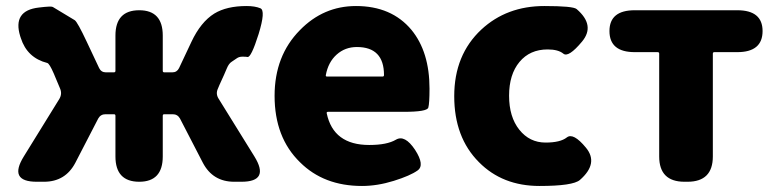

<svg xmlns="http://www.w3.org/2000/svg" viewBox="-20 -603 2580 637"><path d="M102 0Q7 0 59 -84L177 -275Q187 -292 179 -310L158 -360Q144 -392 137 -394Q70 -411 49 -477L47 -483Q21 -568 109 -578Q150 -583 155 -580Q192 -558 228 -536Q237 -530 268 -464L309 -377Q316 -363 331 -363H358Q363 -363 363 -368V-485Q363 -569 442 -569Q520 -569 520 -485V-368Q520 -363 525 -363H552Q567 -363 574 -377L615 -464Q646 -530 691 -558Q732 -583 798 -583Q826 -583 844 -575.5Q862 -568 838 -490Q813 -411 801 -414Q796 -415 784.5 -415Q773 -415 765.5 -409.5Q758 -404 748.5 -398Q739 -392 732.5 -376Q726 -360 708 -321L703 -309Q695 -292 705 -276L824 -84Q876 0 781 0H757Q686 0 653 -63L577 -210Q569 -224 553 -224H525Q520 -224 520 -219V-84Q520 0 442 0Q363 0 363 -84V-219Q363 -224 358 -224H330Q314 -224 306 -210L230 -63Q197 0 126 0Z M1181 14Q1054 14 975 -65Q891 -147 891 -285Q891 -418 975 -503Q1053 -583 1161 -583Q1279 -583 1345 -504Q1405 -431 1405 -309Q1405 -260 1401 -246Q1397 -232 1320 -232H1068Q1063 -232 1064 -227Q1086 -122 1205 -122Q1264 -122 1293.5 -139.5Q1323 -157 1357 -106Q1390 -55 1365.5 -37.5Q1341 -20 1286.5 -3Q1232 14 1181 14ZM1061 -354Q1060 -349 1065 -349H1249Q1254 -349 1254 -354Q1254 -447 1164 -447Q1125 -447 1097 -422Q1069 -397 1061 -354Z M1770 14Q1647 14 1569 -65Q1487 -147 1487 -284Q1487 -421 1577 -505Q1661 -583 1786 -583Q1881 -583 1893 -573Q1956 -519 1911 -465Q1866 -411 1849 -425Q1832 -439 1797 -439Q1738 -439 1703.5 -397.5Q1669 -356 1669 -285.5Q1669 -215 1703 -172.5Q1737 -130 1790 -130Q1839 -130 1860.5 -147Q1882 -164 1924 -113Q1967 -61 1904 -6Q1881 14 1770 14Z M2251 0Q2167 0 2167 -84V-425Q2167 -430 2162 -430H2086Q2002 -430 2002 -500Q2002 -569 2086 -569H2426Q2510 -569 2510 -500Q2510 -430 2426 -430H2350Q2345 -430 2345 -425V-84Q2345 0 2261 0Z"/></svg>

Font: Resource Han Rounded TW Heavy
Style: Regular
Weight: 900
Designer: Cyano Hao (round all glyphs); Ryoko NISHIZUKA 西塚涼子 (kana, bopomofo & ideographs); Paul D. Hunt (Latin, Greek & Cyrillic)
Foundry: Cyano Hao
Version: 0.990